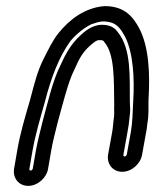

<svg xmlns="http://www.w3.org/2000/svg" viewBox="-20 -556 507 627"><path d="M407 -123 394 -51C393 -48 390 -45 387 -45C384 -45 382 -48 383 -51L396 -123C399 -137 402 -159 403 -173C407 -196 404 -209 404 -224C403 -304 410 -396 364 -452C352 -469 334 -475 313 -475C279 -475 254 -451 241 -439C212 -412 194 -380 178 -344C151 -291 135 -216 119 -159C112 -131 102 -91 97 -63L87 -5C86 -2 83 1 80 1C77 1 75 -2 76 -5L86 -63C96 -119 111 -168 127 -225C147 -303 173 -371 210 -422C228 -444 258 -468 279 -477C293 -482 303 -485 315 -486C359 -486 372 -466 389 -435C414 -385 420 -305 415 -224C413 -187 413 -157 407 -123ZM346 -123 333 -51C328 -21 348 5 379 5C410 5 439 -21 444 -51L457 -123C459 -132 460 -140 461 -151C467 -184 464 -205 465 -230C470 -314 467 -401 435 -463C416 -498 389 -536 323 -536H321C256 -531 206 -491 172 -449C152 -425 137 -392 122 -363C102 -324 91 -278 78 -229C62 -174 46 -122 36 -63L26 -5C21 25 41 51 72 51C103 51 132 25 137 -5L147 -63C151 -88 161 -127 168 -155C184 -212 202 -288 223 -329C223 -329 224 -330 224 -331C239 -366 251 -386 272 -405C288 -419 295 -425 304 -425C319 -425 317 -423 322 -417C354 -378 352 -299 353 -215C352 -195 354 -183 352 -172C350 -160 349 -137 346 -123Z"/></svg>

Font: Blanket
Style: OutlineObl
Weight: 400
Foundry: Cannot Into Space Fonts
Version: Version 0.9